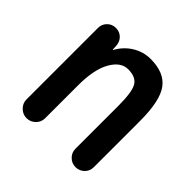

<svg xmlns="http://www.w3.org/2000/svg" viewBox="-142 -657 785 785"><g transform="rotate(45 250.0 -265.0)"><path d="M59.6 -53.7V-467.8Q59.6 -489.3 74.7 -504.4Q89.8 -519.5 111.3 -519.5Q133.8 -519.5 148.4 -504.9Q163.1 -490.2 164.1 -467.8L165 -448.2Q165 -447.3 166 -447.3Q168 -447.3 168 -449.2Q189.5 -487.3 225.1 -508.8Q260.7 -530.3 301.8 -530.3Q380.9 -530.3 415.5 -483.4Q450.2 -436.5 450.2 -320.3V-52.7Q450.2 -30.3 434.6 -15.1Q418.9 0 397 0Q375 0 359.4 -15.6Q343.8 -31.2 343.8 -52.7V-300.8Q343.8 -382.8 327.1 -409.2Q310.5 -435.5 266.6 -435.5Q224.6 -435.5 196.3 -385.7Q168 -335.9 168 -244.1V-53.7Q168 -31.2 151.9 -15.6Q135.7 0 113.8 0Q91.8 0 75.7 -16.1Q59.6 -32.2 59.6 -53.7Z"/></g></svg>

Font: Rounded-X Mgen+ 2m medium
Style: Regular
Weight: 500
Designer: [Source Han Sans]
Ryoko NISHIZUKA  (kana & ideographs); Paul D. Hunt (Latin, Greek & Cyrillic); Wenlong ZHANG  (bopomofo
Version: Version 1.059.20150602